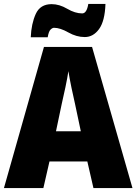

<svg xmlns="http://www.w3.org/2000/svg" viewBox="-20 -954 692 974"><path d="M428 -934Q420 -886 397 -886Q361 -886 321 -909.5Q281 -933 242 -933Q184 -933 161.5 -883.5Q139 -834 136 -765H222Q227 -795 236.5 -804Q246 -813 254 -813Q285 -813 326.5 -789.5Q368 -766 410 -766Q453 -766 482.5 -806.5Q512 -847 515 -934ZM264 -288 293 -426Q302 -464 312 -512Q322 -560 327 -593Q332 -560 342.5 -509.5Q353 -459 361 -425L390 -288ZM652 0 447 -716H203L0 0H200L231 -135H423L454 0Z"/></svg>

Font: Noto Sans UI SemiCondensed Black
Style: Regular
Weight: 900
Width: 4
Designer: Monotype Design Team
Foundry: Monotype Imaging Inc.
Version: 1.001